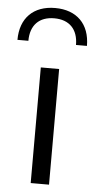

<svg xmlns="http://www.w3.org/2000/svg" viewBox="-84 -802 413 836"><g transform="rotate(5 123.0 -384.5)"><path d="M19 -616.2C19 -684.6 57.1 -723.6 123 -723.6C189 -723.6 227.1 -684.6 227.1 -616.2H274.9C274.9 -711.9 217.3 -768.6 123 -768.6C28.8 -768.6 -28.8 -711.9 -28.8 -616.2ZM83 0H163.1V-505.4H83Z"/></g></svg>

Font: Estedad Regular
Style: Regular
Weight: 400
Designer: Amin Abedi
Version: Version 7.3